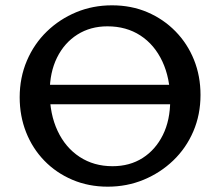

<svg xmlns="http://www.w3.org/2000/svg" viewBox="-20 -690 827 722"><path d="M385 12Q313 12 252 -14Q191 -40 146.5 -86Q102 -132 78 -193Q54 -254 54 -324Q54 -398 81 -461.5Q108 -525 156 -571.5Q204 -618 266.5 -644Q329 -670 401 -670Q474 -670 534.5 -644Q595 -618 640 -572Q685 -526 709.5 -465Q734 -404 734 -333Q734 -259 707 -196Q680 -133 631.5 -86.5Q583 -40 520 -14Q457 12 385 12ZM403 -65Q468 -65 516.5 -96Q565 -127 592.5 -182.5Q620 -238 620 -313Q620 -396 590.5 -459Q561 -522 508 -556.5Q455 -591 384 -591Q320 -591 271 -560Q222 -529 194.5 -473.5Q167 -418 167 -344Q167 -261 196.5 -198Q226 -135 279.5 -100Q333 -65 403 -65ZM88 -298V-371H703V-298Z"/></svg>

Font: Ysabeau Office SemiBold
Style: Regular
Weight: 600
Designer: Christian Thalmann (Catharsis Fonts)
Version: Version 2.001;gftools[0.9.30]; featfreeze: tnum,lnum,ss02